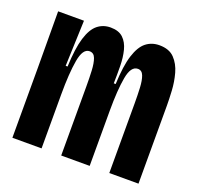

<svg xmlns="http://www.w3.org/2000/svg" viewBox="-100 -647 776 754"><g transform="rotate(20 287.5 -269.5)"><path d="M25 0V-292L24 -528H132L125 -337H133Q136 -414 149.5 -458Q163 -502 186 -520.5Q209 -539 240 -539Q274 -539 292.5 -521.5Q311 -504 318.5 -474.5Q326 -445 326.5 -409Q327 -373 326 -337H334Q337 -414 351 -458Q365 -502 388.5 -520.5Q412 -539 444 -539Q485 -539 507 -516Q529 -493 538.5 -458.5Q548 -424 550 -388Q552 -352 552 -326V0H430V-292Q430 -326 428.5 -356Q427 -386 420 -404.5Q413 -423 396 -423Q367 -423 357.5 -370Q348 -317 348 -231V0H229V-289Q229 -324 227.5 -354.5Q226 -385 219 -404Q212 -423 194 -423Q166 -423 156.5 -368.5Q147 -314 147 -226V0Z"/></g></svg>

Font: Bricolage Grotesque 48pt Condensed SemiBold
Style: Regular
Weight: 600
Width: 3
Designer: Mathieu Triay
Foundry: Atelier Triay
Version: Version 1.000; ttfautohint (v1.8.4.7-5d5b);gftools[0.9.32]